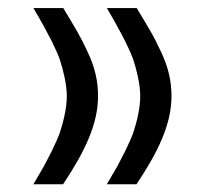

<svg xmlns="http://www.w3.org/2000/svg" viewBox="-20 -463 507 480"><path d="M247.1 -442.9C259.3 -421.9 267.6 -407.7 272 -399.4C276.4 -391.1 283.7 -377.9 293.5 -358.9C302.7 -339.8 309.6 -324.7 313.5 -313C321.3 -289.1 330.6 -252.4 330.6 -222.7C330.6 -191.9 321.3 -155.8 313.5 -132.3C309.6 -120.6 302.7 -105.5 293.5 -86.4C283.7 -67.4 276.9 -53.7 272.5 -45.9C268.1 -38.1 259.3 -23.4 247.1 -2.4H321.3C377.4 -86.4 408.7 -154.3 408.7 -222.7C408.7 -259.3 401.4 -293.9 382.3 -334C373 -354 364.3 -371.1 356 -385.3C347.7 -399.4 336.4 -418.9 321.8 -442.9ZM63.5 -442.9C75.7 -421.9 84 -407.7 88.4 -399.4C92.8 -391.1 100.1 -377.9 109.9 -358.9C119.1 -339.8 126 -324.7 129.9 -313C137.7 -289.1 147 -252.4 147 -222.7C147 -191.9 137.7 -155.8 129.9 -132.3C126 -120.6 119.1 -105.5 109.9 -86.4C100.1 -67.4 93.3 -53.7 88.9 -45.9C84.5 -38.1 75.7 -23.4 63.5 -2.4H137.7C193.8 -86.4 225.1 -154.3 225.1 -222.7C225.1 -259.3 217.8 -293.9 198.7 -334C189.5 -354 180.7 -371.1 172.4 -385.3C164.1 -399.4 152.8 -418.9 138.2 -442.9Z"/></svg>

Font: Shabnam
Style: Regular
Weight: 400
Foundry: DejaVu fonts team - Redesigned by Saber Rastikerdar - Based on Vazir font
Version: Version 5.0.1